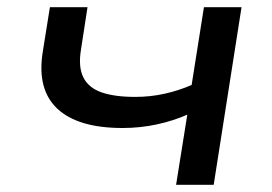

<svg xmlns="http://www.w3.org/2000/svg" viewBox="-20 -511 753 531"><path d="M467 0 498 -194Q460 -177 414 -167Q368 -157 319 -157Q196 -157 139 -210Q82 -263 98 -366L118 -491H222L204 -374Q196 -326 210.5 -297Q225 -268 261 -255.5Q297 -243 354 -243Q395 -243 434 -251.5Q473 -260 510 -276L544 -491H648L571 0Z"/></svg>

Font: Nunito Sans 10pt Expanded Medium
Style: Italic
Weight: 500
Width: 7
Italic angle: -9°
Designer: Vernon Adams
Foundry: Vernon Adams
Version: Version 3.101;gftools[0.9.27]